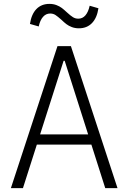

<svg xmlns="http://www.w3.org/2000/svg" viewBox="-20 -967 660 987"><path d="M521 0 312.5 -654.5H307L98 0H36L275.5 -730H344.5L584 0ZM143 -276H474.5V-223.5H143ZM324.5 -903Q342.5 -886.5 354.8 -878.8Q367 -871 382.5 -871Q404.5 -871 419.2 -888.2Q434 -905.5 441 -937.5L486 -924.5Q478.5 -874.5 452.5 -848Q426.5 -821.5 385.5 -821.5Q365.5 -821.5 349.2 -827.8Q333 -834 321.5 -842.8Q310 -851.5 295.5 -865.5Q277 -882 265.2 -889.8Q253.5 -897.5 238 -897.5Q216 -897.5 201 -880.2Q186 -863 179 -831L134 -844Q141.5 -894 167.2 -920.5Q193 -947 234 -947Q254 -947 270.2 -940.8Q286.5 -934.5 297.8 -926Q309 -917.5 324.5 -903Z"/></svg>

Font: Monaspace Neon Var ExtraLight
Style: Regular
Weight: 200
Designer: Riley Cran and the Lettermatic Team
Version: Version 1.200 (Monaspace Neon Var)